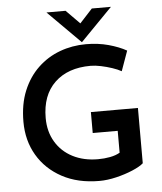

<svg xmlns="http://www.w3.org/2000/svg" viewBox="-61 -980 878 1041"><g transform="rotate(-5 378.0 -459.5)"><path d="M680 -67Q661 -50 619.5 -32.5Q578 -15 529.5 -3.5Q481 8 438 8Q321 8 235 -38.5Q149 -85 102 -165Q55 -245 55 -347Q55 -443 85 -515.5Q115 -588 167 -637.5Q219 -687 286.5 -712Q354 -737 429 -737Q495 -737 551.5 -721.5Q608 -706 649 -683L610 -574Q591 -585 561 -595Q531 -605 500 -611.5Q469 -618 444 -618Q320 -618 248.5 -549.5Q177 -481 177 -357Q177 -283 210.5 -227Q244 -171 303.5 -140.5Q363 -110 441 -110Q475 -110 506.5 -116Q538 -122 560 -135V-254H424V-368H680ZM335 -927 409 -852 478 -927H582L409 -750H408L231 -927Z"/></g></svg>

Font: Reem Kufi Medium
Style: Regular
Weight: 500
Designer: Khaled Hosny
Version: Version 1.001